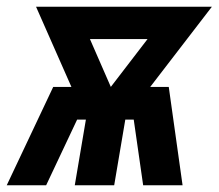

<svg xmlns="http://www.w3.org/2000/svg" viewBox="-49 -550 649 570"><path d="M-29 0H88L180 -195H206L173 0H290L323 -195H348L376 0H493L452 -292H397L580 -530H58L163 -292H109ZM280 -292 218 -434H389Z"/></svg>

Font: Iosevka Sparkle Extrabold
Style: Italic
Weight: 800
Italic angle: -9°
Designer: Belleve Invis
Foundry: Belleve Invis
Version: Version 4.5.0; ttfautohint (v1.8.3)